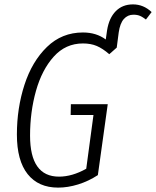

<svg xmlns="http://www.w3.org/2000/svg" viewBox="-20 -844 711 875"><path d="M671 -789 645 -755Q631 -766 618.5 -771.5Q606 -777 588 -777Q562 -777 544.5 -757.5Q527 -738 521 -696L512 -627L478 -597Q448 -623 421 -634.5Q394 -646 358 -646Q279 -646 225 -586Q171 -526 144 -430Q117 -334 117 -226Q117 -39 249 -39Q309 -39 373 -75L406 -320H302L303 -369H471L426 -46Q383 -18 336 -3.5Q289 11 245 11Q155 11 106 -50.5Q57 -112 57 -231Q57 -351 91.5 -457.5Q126 -564 194 -630Q262 -696 358 -696Q419 -696 462 -664L468 -706Q477 -762 507.5 -793Q538 -824 586 -824Q634 -824 671 -789Z"/></svg>

Font: Fira Sans Extra Condensed Light
Style: Italic
Weight: 300
Width: 3
Italic angle: -8°
Designer: Carrois Corporate & Edenspiekermann AG
Foundry: Carrois Corporate GbR & Edenspiekermann AG
Version: Version 4.203